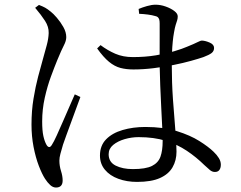

<svg xmlns="http://www.w3.org/2000/svg" viewBox="-20 -773 1040 829"><path d="M399.4 -563.9 414.1 -578.2Q444.1 -555.6 477.7 -541Q511.3 -526.5 553.6 -526.5Q606.9 -526.5 652.8 -534.1Q698.7 -541.6 733.5 -552.2Q768.4 -562.7 787.8 -571.3Q819.7 -584.2 832.8 -591Q845.8 -597.8 852.2 -597.8Q867.8 -597 886.1 -588.8Q904.3 -580.6 904.3 -566.1Q904.3 -552.1 893.4 -543.8Q882.6 -535.6 858.4 -526.5Q838.6 -519.7 804.9 -510.3Q771.3 -500.9 729.4 -492.5Q687.6 -484.1 643 -478.6Q598.4 -473.1 555.7 -473.1Q525.1 -473.1 500 -479.7Q474.8 -486.3 450.7 -506.1Q426.5 -525.9 399.4 -563.9ZM580.8 -713.4 578.6 -734.3Q594.1 -741 614.6 -746.8Q635.1 -752.7 651.5 -752.7Q673.4 -752.7 695.4 -744.8Q717.5 -737 732.4 -725.7Q747.4 -714.5 747.4 -702.4Q747.4 -692.6 744.8 -684.8Q742.2 -676.9 738.6 -665.7Q735 -654.4 731.2 -632Q728 -615.2 725.9 -593.3Q723.7 -571.4 722.7 -546Q721.7 -520.6 721.7 -493.2Q721.7 -416.4 726.8 -343.7Q731.9 -271 737 -212.1Q742.1 -153.1 742.1 -118.3Q742.1 -80.5 725.1 -50.9Q708.2 -21.2 670.9 -4.4Q633.7 12.4 571.6 12.4Q527.4 12.4 491 -1Q454.5 -14.3 433.1 -40Q411.6 -65.7 411.6 -101.4Q411.6 -144.2 438 -171.3Q464.4 -198.5 509.3 -211.6Q554.2 -224.8 607.6 -224.8Q685.7 -224.8 743.5 -206.9Q801.2 -189 840.6 -164.2Q880 -139.4 901.9 -118.1Q916.5 -104.3 925 -90.3Q933.5 -76.4 933.5 -62.1Q933.5 -47.7 927.2 -39.1Q920.9 -30.5 907.9 -30.5Q896.6 -30.5 886.7 -38.5Q876.9 -46.4 862.4 -60.2Q827.1 -94.9 786.4 -122.1Q745.7 -149.3 695.4 -165.1Q645 -180.9 578.7 -180.9Q548 -180.9 518.1 -172.2Q488.3 -163.5 468.7 -147.3Q449.1 -131 449.1 -107.1Q449.1 -73.4 479.1 -58.1Q509.2 -42.9 553.6 -42.9Q608.9 -42.9 636.2 -56.5Q663.5 -70.2 672.9 -96.7Q682.3 -123.3 682.3 -163.9Q682.3 -186.5 680.4 -224.2Q678.5 -262 676.2 -308.4Q673.8 -354.7 671.9 -403Q670 -451.3 669.2 -494.4Q669.2 -519.6 669.3 -554.6Q669.4 -589.5 669.4 -621.9Q669.4 -654.2 669.4 -670.9Q669.4 -682.8 667.5 -688.8Q665.5 -694.8 661.9 -698.4Q658.3 -702 650.7 -703.6Q636.8 -707.7 618.9 -710.1Q601 -712.5 580.8 -713.4ZM131.8 -739.3 148.2 -751.7Q165.4 -745.1 175.4 -739.5Q185.5 -733.8 199.4 -722.4Q209.5 -714.8 225.3 -696.6Q241 -678.5 253.6 -656.3Q266.1 -634.1 266.1 -612.6Q266.1 -596.7 255.9 -577.3Q245.7 -557.9 227.1 -512.9Q215.6 -485 200.1 -443Q184.5 -400.9 173.3 -350.9Q162.1 -300.8 162.1 -248.6Q162.1 -209.1 167.2 -186Q172.2 -162.9 180.7 -147.8Q185.7 -139 191.8 -138.1Q197.8 -137.2 204 -147.6Q212.2 -160 225 -188.2Q237.8 -216.3 252.4 -250Q267.1 -283.7 280.8 -315.1Q294.5 -346.6 302.9 -365.6L327.1 -354.2Q320.1 -334.8 309.2 -305.5Q298.3 -276.3 287.2 -245.5Q276 -214.7 266.3 -188.6Q256.7 -162.6 252.1 -148.6Q245.3 -125.1 240.8 -108.7Q236.4 -92.2 236.4 -79.7Q236.4 -57 243.4 -34.8Q250.5 -12.7 250.5 6.2Q250.5 36.7 221.6 36.7Q208.5 36.7 196.8 26Q185.1 15.3 174.4 -1.2Q161.3 -21.3 147.6 -57Q133.9 -92.7 124.9 -138.8Q116 -184.8 116 -234.7Q116 -295.1 124.7 -347.1Q133.3 -399.2 144.5 -441.7Q155.7 -484.2 164.3 -514.2Q174.3 -550.4 181.9 -578.1Q189.4 -605.7 190.2 -630.3Q191 -657.2 174.5 -682.8Q158 -708.4 131.8 -739.3Z"/></svg>

Font: Noto Serif TC
Style: Regular
Weight: 200
Designer: Ryoko NISHIZUKA 西塚涼子 (kana & ideographs); Frank Grießhammer (Latin, Greek & Cyrillic); Wenlong ZHANG 张文龙 (bopomofo); San
Foundry: Adobe
Version: Version 2.001;hotconv 1.1.0;makeotfexe 2.6.0